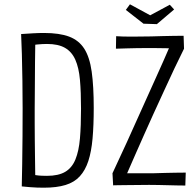

<svg xmlns="http://www.w3.org/2000/svg" viewBox="-20 -861 908 891"><path d="M184 10Q169 10 152.5 9.5Q136 9 118.5 7.5Q101 6 81 4L119 -52Q134 -50 147.5 -48Q161 -46 174 -45.5Q187 -45 198 -45Q251 -45 282.5 -63.5Q314 -82 330 -121Q346 -160 351 -218.5Q356 -277 356 -357Q356 -434 351 -490.5Q346 -547 329.5 -584Q313 -621 281.5 -639Q250 -657 198 -657Q177 -657 152 -654.5Q127 -652 98 -647L78 -703Q108 -705 134 -706.5Q160 -708 184 -708Q256 -708 301 -691Q346 -674 371 -635Q396 -596 405.5 -528.5Q415 -461 415 -360Q415 -279 409.5 -218Q404 -157 390 -114Q376 -71 350.5 -43Q325 -15 284 -2.5Q243 10 184 10ZM81 4Q82 -38 83 -99Q84 -160 84.5 -228.5Q85 -297 85 -359Q85 -422 84 -487.5Q83 -553 81.5 -609.5Q80 -666 78 -703L144 -695Q144 -675 143.5 -643Q143 -611 142.5 -573Q142 -535 142 -495.5Q142 -456 141.5 -419.5Q141 -383 141 -357Q141 -328 141 -289.5Q141 -251 141.5 -209Q142 -167 142.5 -126.5Q143 -86 143.5 -52Q144 -18 145 3ZM519 -693Q532 -692 551 -691.5Q570 -691 592 -691Q614 -691 637 -691.5Q660 -692 681 -692Q710 -693 734.5 -693.5Q759 -694 783.5 -694.5Q808 -695 832 -695L834 -635Q813 -593 789.5 -543.5Q766 -494 741.5 -440Q717 -386 691 -330Q670 -283 649 -236.5Q628 -190 608.5 -145Q589 -100 570 -57Q591 -57 613 -57Q635 -57 656 -57Q677 -57 693 -57Q721 -58 745 -58.5Q769 -59 793 -59.5Q817 -60 842 -60L840 0Q821 0 800 -0.5Q779 -1 758.5 -1.5Q738 -2 716.5 -2.5Q695 -3 672 -3Q648 -3 620 -2.5Q592 -2 568 -2Q544 -2 526.5 -1.5Q509 -1 505 -1L502 -57Q534 -125 568 -199.5Q602 -274 634 -346Q672 -431 706.5 -507Q741 -583 764 -637Q746 -637 728 -637.5Q710 -638 692.5 -638Q675 -638 658 -638Q634 -638 611 -637.5Q588 -637 568 -636.5Q548 -636 535 -635.5Q522 -635 518 -635ZM708 -749 646 -751 564 -815 583 -841 677 -790 768 -839 788 -817Z"/></svg>

Font: Truculenta Light
Style: Regular
Weight: 300
Version: Version 1.002